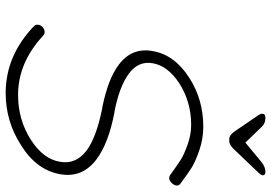

<svg xmlns="http://www.w3.org/2000/svg" viewBox="-160 -800 960 680"><g transform="rotate(90 320.0 -460.0)"><path d="M485 -849 555 -907Q572 -920 589 -920Q601 -920 601 -910Q599 -903 594 -898L510 -810Q494 -792 480 -792H472Q459 -792 446 -810L386 -898Q382 -905 383 -910Q383 -920 398 -920Q417 -920 429 -907ZM73 -100Q176 -1 308 0Q411 0 495 -55Q582 -109 597 -193Q611 -272 544 -322Q488 -364 380 -385H378Q287 -402 240 -437Q195 -471 204 -521Q213 -574 275 -615Q341 -657 422 -657Q457 -657 492 -644.5Q527 -632 546 -620Q565 -608 598 -584Q614 -572 630 -590Q645 -609 629 -620Q597 -644 575 -658Q553 -672 512 -686Q471 -700 429 -700Q332 -700 255 -650Q174 -598 161 -521Q147 -447 210 -400Q261 -362 362 -342H364Q468 -321 514 -286Q563 -248 553 -193Q544 -134 476 -90Q405 -44 316 -44Q202 -44 106 -133Q100 -139 91 -138Q82 -137 75 -130Q68 -123 67.5 -114Q67 -105 73 -100Z"/></g></svg>

Font: Quicksand
Style: Italic
Weight: 400
Italic angle: -12°
Designer: Andrew Paglinawan
Foundry: Andrew Paglinawan
Version: 1.002